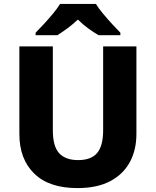

<svg xmlns="http://www.w3.org/2000/svg" viewBox="-20 -951 796 981"><path d="M677 -267Q677 -185 643.5 -123Q610 -61 543.5 -25.5Q477 10 375 10Q231 10 155 -64Q79 -138 79 -266V-714H250V-285Q250 -203 282.5 -168Q315 -133 379 -133Q446 -133 476.5 -169.5Q507 -206 507 -286V-714H677ZM470 -931Q484 -908 507 -880.5Q530 -853 553.5 -827.5Q577 -802 595 -784V-771H484Q458 -786 430.5 -806Q403 -826 378 -851Q351 -826 325.5 -807Q300 -788 273 -771H162V-784Q181 -803 204.5 -828.5Q228 -854 250.5 -881Q273 -908 287 -931Z"/></svg>

Font: Noto Sans ExtraBold
Style: Regular
Weight: 800
Designer: Monotype Design Team
Foundry: Monotype Imaging Inc.
Version: Version 2.007